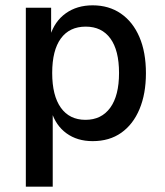

<svg xmlns="http://www.w3.org/2000/svg" viewBox="-20 -521 620 721"><path d="M77 180V-492H172V-386H168Q185 -441 227 -471Q269 -501 328 -501Q389 -501 434 -470Q479 -439 503.5 -382Q528 -325 528 -246Q528 -169 504 -111.5Q480 -54 435.5 -22.5Q391 9 328 9Q270 9 229.5 -20.5Q189 -50 173 -103H178V180ZM301 -71Q361 -71 394 -116.5Q427 -162 427 -247Q427 -332 394.5 -376.5Q362 -421 302 -421Q241 -421 208.5 -376.5Q176 -332 176 -247Q176 -162 208.5 -116.5Q241 -71 301 -71Z"/></svg>

Font: Nunito Sans 10pt SemiCondensed SemiBold
Style: Regular
Weight: 600
Width: 4
Designer: Vernon Adams
Foundry: Vernon Adams
Version: Version 3.101;gftools[0.9.27]